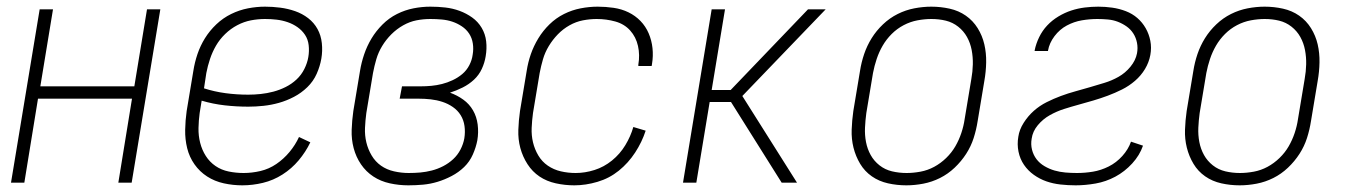

<svg xmlns="http://www.w3.org/2000/svg" viewBox="-20 -548 4040 576"><path d="M13 0 99 -520H139L101 -289H383L421 -520H461L375 0H335L376 -252H94L53 0Z M707 8Q679 8 651.5 2Q624 -4 601.5 -18.5Q579 -33 563.5 -55Q548 -77 541.5 -103.5Q535 -130 535.5 -158.5Q536 -187 540 -215L560 -335Q564 -361 572.5 -386Q581 -411 595 -433.5Q609 -456 629 -475Q649 -494 673.5 -506Q698 -518 724 -523Q750 -528 775 -528Q798 -528 821 -525Q844 -522 865.5 -514.5Q887 -507 904.5 -493.5Q922 -480 932.5 -461Q943 -442 945.5 -418.5Q948 -395 944 -372Q940 -349 930 -326.5Q920 -304 902 -286.5Q884 -269 862 -257.5Q840 -246 817 -239.5Q794 -233 770.5 -230.5Q747 -228 725 -228Q689 -228 654 -232Q619 -236 585 -246L579 -209Q576 -187 575.5 -164Q575 -141 580.5 -119.5Q586 -98 597.5 -80Q609 -62 626.5 -50Q644 -38 666 -33.5Q688 -29 711 -29Q736 -29 761.5 -35Q787 -41 809 -56Q831 -71 848.5 -92Q866 -113 877 -137L911 -121Q897 -92 876 -67Q855 -42 827.5 -24.5Q800 -7 769 0.5Q738 8 707 8ZM725 -264Q743 -264 762 -266Q781 -268 800 -273Q819 -278 837 -287Q855 -296 869.5 -309.5Q884 -323 893 -341Q902 -359 905 -377Q908 -395 906 -412.5Q904 -430 895 -443.5Q886 -457 872.5 -466.5Q859 -476 843 -481.5Q827 -487 810 -489Q793 -491 775 -491Q754 -491 733 -487Q712 -483 692 -472.5Q672 -462 655.5 -446Q639 -430 628 -411Q617 -392 610 -371Q603 -350 599 -329L592 -283Q623 -273 656.5 -268.5Q690 -264 725 -264Z M1205 8Q1177 8 1149.5 2Q1122 -4 1100 -18.5Q1078 -33 1063 -55Q1048 -77 1041 -103.5Q1034 -130 1035 -158.5Q1036 -187 1040 -215L1060 -335Q1064 -360 1072.5 -385Q1081 -410 1094.5 -432.5Q1108 -455 1127.5 -474.5Q1147 -494 1171 -506Q1195 -518 1220.5 -523Q1246 -528 1271 -528Q1294 -528 1316 -525.5Q1338 -523 1358.5 -515.5Q1379 -508 1396.5 -495.5Q1414 -483 1425 -464.5Q1436 -446 1438.5 -424Q1441 -402 1437 -379Q1434 -360 1425.5 -341.5Q1417 -323 1402 -309Q1387 -295 1368 -285.5Q1349 -276 1330 -270Q1352 -262 1370 -249Q1388 -236 1399 -217Q1410 -198 1413 -174.5Q1416 -151 1412 -127Q1408 -106 1398.5 -84.5Q1389 -63 1372.5 -47Q1356 -31 1335 -20Q1314 -9 1292.5 -2.5Q1271 4 1249 6Q1227 8 1205 8ZM1206 -29Q1224 -29 1241 -30.5Q1258 -32 1275.5 -36.5Q1293 -41 1309.5 -49.5Q1326 -58 1339.5 -70.5Q1353 -83 1361.5 -99.5Q1370 -116 1373 -133Q1376 -152 1373.5 -170Q1371 -188 1362 -202.5Q1353 -217 1338.5 -227Q1324 -237 1307 -242.5Q1290 -248 1272 -250Q1254 -252 1235 -252H1179L1186 -289H1242Q1258 -289 1274 -290.5Q1290 -292 1306 -296Q1322 -300 1338 -307.5Q1354 -315 1367 -326Q1380 -337 1388 -352.5Q1396 -368 1398 -384Q1401 -401 1398.5 -417.5Q1396 -434 1387.5 -447Q1379 -460 1365.5 -469Q1352 -478 1337 -483Q1322 -488 1305 -489.5Q1288 -491 1271 -491Q1250 -491 1229.5 -487Q1209 -483 1189.5 -472Q1170 -461 1154 -445Q1138 -429 1126.5 -410Q1115 -391 1109 -370.5Q1103 -350 1099 -329L1079 -209Q1076 -187 1075 -164.5Q1074 -142 1079 -121Q1084 -100 1095 -81.5Q1106 -63 1123 -51Q1140 -39 1162 -34Q1184 -29 1206 -29Z M1703 8Q1675 8 1647.5 2Q1620 -4 1598.5 -18.5Q1577 -33 1562.5 -55.5Q1548 -78 1541 -104Q1534 -130 1535 -158.5Q1536 -187 1540 -215L1560 -335Q1564 -361 1572.5 -385.5Q1581 -410 1595 -433Q1609 -456 1628.5 -475Q1648 -494 1672 -506Q1696 -518 1722 -523Q1748 -528 1773 -528Q1797 -528 1821 -524.5Q1845 -521 1865.5 -511Q1886 -501 1901.5 -485Q1917 -469 1926 -448Q1935 -427 1937.5 -403.5Q1940 -380 1936 -356L1935 -350H1895V-354Q1900 -383 1894 -410Q1888 -437 1870.5 -456.5Q1853 -476 1826 -483.5Q1799 -491 1770 -491Q1750 -491 1729 -487Q1708 -483 1688.5 -472Q1669 -461 1653.5 -445Q1638 -429 1626.5 -410Q1615 -391 1609 -370.5Q1603 -350 1599 -329L1579 -209Q1576 -187 1575 -164.5Q1574 -142 1579 -121Q1584 -100 1595 -81.5Q1606 -63 1623.5 -51Q1641 -39 1662.5 -34Q1684 -29 1707 -29Q1735 -29 1763.5 -38Q1792 -47 1816 -66.5Q1840 -86 1856 -112.5Q1872 -139 1880 -167L1917 -156Q1906 -122 1885.5 -90.5Q1865 -59 1836.5 -36Q1808 -13 1772.5 -2.5Q1737 8 1703 8Z M2029 0 2115 -520H2155L2115 -278H2172L2404 -520H2457L2207 -260L2371 0H2325L2173 -242H2109L2069 0Z M2699 8Q2671 8 2644 2Q2617 -4 2595.5 -19Q2574 -34 2560.5 -56.5Q2547 -79 2540.5 -105Q2534 -131 2535 -159Q2536 -187 2540 -215L2560 -335Q2564 -361 2572.5 -386Q2581 -411 2595 -433.5Q2609 -456 2629 -475Q2649 -494 2673 -506Q2697 -518 2723 -523Q2749 -528 2774 -528Q2802 -528 2829 -522Q2856 -516 2877.5 -501Q2899 -486 2913 -463.5Q2927 -441 2933 -415Q2939 -389 2938.5 -361Q2938 -333 2933 -305L2913 -185Q2909 -159 2901 -134Q2893 -109 2878.5 -86.5Q2864 -64 2844 -45Q2824 -26 2800 -14Q2776 -2 2750 3Q2724 8 2699 8ZM2700 -29Q2720 -29 2741.5 -33Q2763 -37 2782.5 -47.5Q2802 -58 2818.5 -74Q2835 -90 2846 -109Q2857 -128 2864 -149Q2871 -170 2874 -191L2894 -311Q2898 -333 2898.5 -355Q2899 -377 2895 -398Q2891 -419 2881 -437Q2871 -455 2854.5 -468Q2838 -481 2817.5 -486Q2797 -491 2774 -491Q2754 -491 2732.5 -487Q2711 -483 2691 -472.5Q2671 -462 2655 -446Q2639 -430 2628 -411Q2617 -392 2610 -371Q2603 -350 2599 -329L2579 -209Q2576 -187 2575 -165Q2574 -143 2578 -122Q2582 -101 2592 -83Q2602 -65 2618.5 -52Q2635 -39 2656 -34Q2677 -29 2700 -29Z M3207 8Q3184 8 3161.5 5.5Q3139 3 3119 -4Q3099 -11 3081.5 -23.5Q3064 -36 3052 -53.5Q3040 -71 3035.5 -93Q3031 -115 3035 -138Q3038 -159 3051 -179.5Q3064 -200 3081.5 -215.5Q3099 -231 3120 -241.5Q3141 -252 3162.5 -260Q3184 -268 3206 -274Q3228 -280 3250 -286.5Q3272 -293 3293.5 -299.5Q3315 -306 3335.5 -317.5Q3356 -329 3371.5 -348Q3387 -367 3391 -388Q3394 -404 3391 -419.5Q3388 -435 3380 -447.5Q3372 -460 3360 -468.5Q3348 -477 3334 -482.5Q3320 -488 3304 -489.5Q3288 -491 3272 -491Q3249 -491 3225.5 -487Q3202 -483 3180.5 -471.5Q3159 -460 3143.5 -439.5Q3128 -419 3124 -396V-395H3084V-397Q3088 -417 3097.5 -436.5Q3107 -456 3121.5 -471.5Q3136 -487 3155 -498.5Q3174 -510 3194 -516.5Q3214 -523 3234.5 -525.5Q3255 -528 3275 -528Q3296 -528 3317 -525Q3338 -522 3357.5 -514.5Q3377 -507 3392 -494Q3407 -481 3417 -463.5Q3427 -446 3431 -425.5Q3435 -405 3431 -383Q3427 -361 3415 -341Q3403 -321 3385 -305.5Q3367 -290 3346 -279.5Q3325 -269 3303.5 -261Q3282 -253 3260 -246.5Q3238 -240 3216 -234Q3194 -228 3172 -221Q3150 -214 3129.5 -202.5Q3109 -191 3093.5 -172.5Q3078 -154 3075 -132Q3072 -115 3076 -99Q3080 -83 3089.5 -70.5Q3099 -58 3113.5 -49.5Q3128 -41 3143.5 -36.5Q3159 -32 3176 -30.5Q3193 -29 3211 -29Q3235 -29 3259 -33Q3283 -37 3306 -48.5Q3329 -60 3347 -80Q3365 -100 3373 -123L3409 -111Q3399 -82 3376.5 -57.5Q3354 -33 3326 -18Q3298 -3 3267 2.5Q3236 8 3207 8Z M3699 8Q3671 8 3644 2Q3617 -4 3595.5 -19Q3574 -34 3560.5 -56.5Q3547 -79 3540.5 -105Q3534 -131 3535 -159Q3536 -187 3540 -215L3560 -335Q3564 -361 3572.5 -386Q3581 -411 3595 -433.5Q3609 -456 3629 -475Q3649 -494 3673 -506Q3697 -518 3723 -523Q3749 -528 3774 -528Q3802 -528 3829 -522Q3856 -516 3877.5 -501Q3899 -486 3913 -463.5Q3927 -441 3933 -415Q3939 -389 3938.5 -361Q3938 -333 3933 -305L3913 -185Q3909 -159 3901 -134Q3893 -109 3878.5 -86.5Q3864 -64 3844 -45Q3824 -26 3800 -14Q3776 -2 3750 3Q3724 8 3699 8ZM3700 -29Q3720 -29 3741.5 -33Q3763 -37 3782.5 -47.5Q3802 -58 3818.5 -74Q3835 -90 3846 -109Q3857 -128 3864 -149Q3871 -170 3874 -191L3894 -311Q3898 -333 3898.5 -355Q3899 -377 3895 -398Q3891 -419 3881 -437Q3871 -455 3854.5 -468Q3838 -481 3817.5 -486Q3797 -491 3774 -491Q3754 -491 3732.5 -487Q3711 -483 3691 -472.5Q3671 -462 3655 -446Q3639 -430 3628 -411Q3617 -392 3610 -371Q3603 -350 3599 -329L3579 -209Q3576 -187 3575 -165Q3574 -143 3578 -122Q3582 -101 3592 -83Q3602 -65 3618.5 -52Q3635 -39 3656 -34Q3677 -29 3700 -29Z"/></svg>

Font: Iosevka Term Curly Extralight
Style: Italic
Weight: 200
Italic angle: -9°
Designer: Belleve Invis
Foundry: Belleve Invis
Version: Version 32.3.0